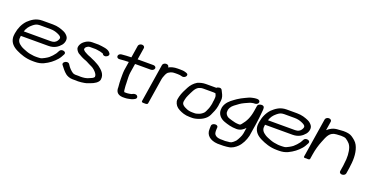

<svg xmlns="http://www.w3.org/2000/svg" viewBox="-32 -1345 4317 2244"><g transform="rotate(20 2126.5 -223.0)"><path d="M101 -289.5C113.8 -331 136 -360.9 169.2 -387.8C194 -407.8 213.9 -421.5 254 -421.5H382.8C420.7 -421.5 446.2 -414.8 471.6 -404.7C499.7 -393.4 529.1 -378.8 525.4 -355C523.9 -345.9 517.8 -334 511.7 -324.6C498.1 -304 474.4 -289.5 438.1 -289.5ZM351.7 -59.5H326.7C319.7 -59.5 314 -59.9 308.9 -60.4C271.4 -64.3 239.9 -70.3 211.7 -81.3C185 -91.8 157.9 -101.1 138.4 -114C105.3 -135.9 77.2 -161.1 84.6 -208C85.7 -215.1 85.7 -221.7 86.6 -228.5H428.4C500.9 -228.5 545.9 -260.6 577 -298.1C599.7 -325.4 611.1 -371.3 593.4 -400.5C581.4 -420.4 561.1 -439.3 535.5 -450.2C497.6 -466.4 455.3 -482.5 392.4 -482.5H263.7C179.2 -482.5 130 -439.8 91.3 -404.5C91.1 -404.3 90.7 -403.9 90.4 -403.6C49.3 -359.8 22 -302.2 11 -233C9.6 -224 9.1 -216.2 7.9 -205.6C6.8 -194.9 7 -184.7 8.4 -173.8C16.3 -113.7 57.5 -76.5 110.7 -50.6C162.3 -25.5 230.6 1.5 317 1.5H342C384 1.5 419.1 -6 450.3 -20.5C508.5 -47.6 556.3 -85.1 593.8 -128.9C613.1 -151.5 624.8 -175.1 637.3 -198.3C657.7 -236.1 587 -253.1 567.7 -215.7C560.7 -203.5 553.7 -187.8 546 -177.1C528.9 -153.1 506.7 -129.2 483.8 -109.9C476.5 -103.7 453.2 -88.9 440 -82.2C415.5 -69.8 402 -60.5 374.3 -60.5C367.5 -60.5 360.4 -59.5 351.7 -59.5Z M895.7 42.5C923 42.5 950.9 37.5 972.4 34.3C1004.1 29.6 1026 17.6 1047.1 10.4C1078.1 0 1133.9 -28.9 1140.1 -68C1151.3 -138.9 1098.3 -179.8 1058.4 -210.5C1047.2 -219.1 1023.5 -231 1013.2 -236.6L994.8 -246.6C982 -253.5 971.3 -255.7 961.3 -261.4C946.7 -269.7 932 -274 919.7 -279.3L902.4 -286.1L886.9 -293.8C883.6 -295.4 878.9 -297.9 875.1 -300.3C861.9 -308.4 852.3 -311.2 846.6 -318.5C841.5 -325.1 833.5 -332.8 833.6 -335.1C834.2 -338.6 836.2 -343.5 836.9 -348C837.3 -350.4 838 -352.2 839.1 -353.9L847.1 -364.2C857.6 -373.1 872.6 -382.5 888 -382.5H960.5C965.3 -382.5 970.7 -381.2 977.1 -380.6C1007.7 -377.8 1034.9 -370.6 1056.7 -362.8C1057.2 -362.2 1059.8 -357.9 1062 -354.9C1084.8 -321.1 1151.3 -357.9 1129.6 -390.1L1124.6 -396.9C1099.5 -434.4 1027.2 -437.6 977.4 -443.4C976.8 -443.4 975.9 -443.5 975.2 -443.5H897.7C864.8 -443.5 838.1 -433 817 -419.2C786.9 -399.5 763.7 -375.3 757.4 -335C755.6 -323.6 757.7 -314.6 764.4 -302.6C772.4 -288.2 786.5 -267.9 810.9 -257.9L823.5 -250.6C834.8 -244 845.8 -237.7 859.7 -231.8L876.1 -224.8C889.9 -218.9 902.6 -216 912.3 -210.5C938.2 -195.7 959.7 -186.9 986.6 -173.4L1002.3 -164.3C1013.2 -157.9 1033.4 -139 1039.6 -131.3C1053.6 -114.2 1066.8 -98.3 1064.5 -72.9C1060.2 -67.7 1055.9 -63 1051 -59C1041.7 -51.2 1019.9 -44.5 996.7 -33.5C976.7 -24 941.2 -18.5 907.5 -18.5C902.1 -18.5 890.7 -19.5 879.3 -19.5H835.5C833 -19.5 813.6 -24.4 810.7 -26.1C780.6 -44.7 753.2 -74.4 735.6 -102.8L729.4 -111.9C705.7 -147 636.7 -107.4 660.8 -76.5C683.4 -47.5 708.1 -12.1 741.4 13.5C757.2 25.6 789.7 41.5 825.9 41.5H869.6C881.3 41.5 888.6 42.5 895.7 42.5Z M1692.2 -407.5C1694.9 -424.6 1678.9 -437.5 1658.8 -437.5H1475.1C1471.1 -437.5 1467.2 -437.4 1463.2 -437.3L1486.7 -586C1489.3 -602.5 1474 -616.5 1453.4 -616.5C1432.8 -616.5 1413.1 -602.5 1410.5 -586L1386.5 -434.4C1344.4 -434 1305.9 -430.9 1266.5 -427.4C1215.5 -421.7 1216.8 -361.1 1265.8 -366.6C1303.3 -369.9 1335.5 -372.9 1376.8 -373.4L1359.5 -264C1356.4 -244.3 1357.6 -222.4 1356.6 -206C1354.3 -168.9 1358.5 -138.5 1358.2 -105.5C1358.1 -85.5 1363.2 -69.6 1362.5 -53.8C1360.5 -6.8 1379.1 33 1444.8 37.5C1445.1 37.5 1445.7 37.5 1446.1 37.5H1472.4C1506.7 37.5 1520.7 31.2 1544.8 27.2C1565.2 23.8 1577.9 15.6 1588.6 10.6C1624.9 -6.2 1610.1 -40.5 1584.1 -44.8C1558.8 -48.9 1539.2 -32.7 1535.8 -32.1C1514.2 -28.3 1501.5 -23.5 1482 -23.5H1458.3C1446.1 -23.5 1449.2 -23.2 1447.2 -25.7C1438.6 -36 1440.8 -59.2 1436.9 -85.1C1434.8 -99.3 1436 -113.7 1435.1 -131.1L1434.3 -145.9C1433.6 -182.8 1429.4 -224.3 1435.7 -264L1453.5 -376C1457.7 -376.3 1462.5 -376.5 1466.7 -376.5H1649.2C1670.4 -376.5 1689.6 -391.1 1692.2 -407.5Z M1808.6 -332C1809.8 -339.2 1814 -346.4 1817.3 -356.2C1827.2 -385.5 1841.2 -410.3 1861.1 -417.8C1862 -418.2 1863.5 -418.9 1864.5 -419.5C1882 -430.3 1899.8 -435.5 1931.9 -435.5H1961.9C1984.6 -435.5 1999.8 -433.1 2013.5 -428.5C2055.8 -413.1 2098.1 -471.5 2049.2 -485L2037.3 -488.6C2017.7 -495.3 1995.6 -496.5 1971.5 -496.5H1941.5C1894.9 -496.5 1860.8 -486.9 1829.3 -470.3L1829.5 -472C1832.3 -489.1 1816.9 -502.5 1796.2 -502.5C1775.6 -502.5 1756 -489.1 1753.3 -472L1678.2 2C1675 22.6 1706.9 18.5 1713.7 18.5C1720.5 18.5 1751.2 22.6 1754.5 2L1804.7 -315C1805.8 -322.3 1807.8 -327 1808.6 -332Z M2302.3 -378.5H2427.3C2438.5 -378.5 2444.9 -377.9 2453.4 -376.4C2453.4 -376.4 2454.4 -373.4 2454.9 -372.4L2462.4 -356.4C2468.5 -343.3 2468.8 -320.9 2465.2 -298L2461.4 -274C2460 -265.1 2460.1 -257.7 2458.6 -248.5C2457.8 -243.4 2456.1 -235.5 2454.2 -228L2447.6 -202C2445.7 -194.7 2444.1 -189.4 2441.5 -184.3C2430.9 -163.5 2422.6 -134.8 2408.3 -119.9C2394.1 -105 2366.7 -87 2348.7 -83C2335.7 -80.1 2321.9 -73.5 2307.8 -73.5H2275.3C2243.2 -73.5 2217.8 -80.2 2201.3 -88L2175.9 -99.9C2150.9 -113.1 2132.4 -130.1 2137.7 -163.5C2138.9 -171.4 2140.9 -180 2143 -189.5C2146.7 -205.6 2152.3 -223.1 2160.6 -240C2185.2 -290.2 2205.6 -345.6 2246.2 -366.2C2251.6 -369 2278.5 -377.5 2283.4 -377.5C2290 -377.5 2296.8 -378.5 2302.3 -378.5ZM2537.7 -274 2541.5 -298C2542.7 -305.7 2543.4 -313.1 2543.7 -320.2L2544.3 -340.2C2544.3 -340.5 2544.3 -340.9 2544.3 -341.2C2541.8 -378.3 2523.8 -404 2511.8 -429.8L2506.8 -439.1C2494.7 -461.8 2456.3 -454.6 2441.6 -439.4C2441.6 -439.4 2439.6 -439.5 2438.2 -439.5H2312C2273.1 -439.5 2239.9 -429.9 2211.9 -417.8C2211.4 -417.6 2210.4 -417.1 2209.7 -416.7C2172.2 -394.4 2143.1 -361.2 2123.8 -324.5C2102.7 -284.4 2079.5 -241.8 2067.4 -192.9C2067.3 -192.7 2067.2 -192.3 2067.2 -192C2064.2 -173.4 2056.3 -152.6 2060.9 -132.3C2069.3 -95.2 2090.8 -66.8 2129.5 -47.2C2163.6 -29.9 2203.7 -12.5 2265.6 -12.5H2298.1C2311.7 -12.5 2323.2 -14.6 2338.7 -18.1C2400.2 -31.9 2464.1 -66 2489.3 -121.1C2506.7 -159.2 2527.2 -199.9 2535.1 -250C2536.4 -258 2536.4 -266 2537.7 -274Z M2656.6 -245.4C2669.1 -288.2 2693.5 -306.6 2731.1 -333.3L2757.6 -353C2782.3 -371.3 2835.9 -395.8 2870.6 -409.9C2877.1 -412.6 2907.6 -419.5 2914.8 -419.5H2927.3C2948.2 -419.5 2967.5 -432.3 2970.2 -449.5C2972.8 -466 2959 -480.5 2937 -480.5H2924.5C2912.5 -480.5 2898.3 -478.1 2883.3 -475.1C2847.5 -467.8 2832.8 -460.5 2800.9 -444.9C2770.9 -430.4 2735.9 -413.3 2711.3 -395.8L2683.1 -375.8C2639.3 -344.7 2596.8 -309.4 2581 -249C2580.9 -248.8 2580.8 -248.3 2580.8 -248C2579.6 -240.3 2578.7 -231.6 2578 -222.1C2573.5 -162.2 2615.1 -117.7 2669.2 -98.5C2711.4 -83.5 2761.6 -67.5 2826.6 -67.5C2874.1 -67.5 2908.2 -91.8 2932.9 -119.5L2921.5 -47C2918.5 -28.6 2910.7 -8.9 2902.2 7.6C2895.8 19.9 2880.1 51.6 2873.7 58.1C2856 75.9 2833.3 99.9 2808.5 103.6L2787.3 105.6C2774.6 106.8 2760.8 109.4 2749.2 109.5C2741.3 108.9 2729.9 108.5 2720 108.5H2690.7C2655.1 105.7 2636.1 98.3 2620.3 80.1C2607.9 65.8 2607.2 37.9 2609.1 7.1L2610.1 -6.9C2612.8 -47 2535.4 -39.6 2533 -1L2532.2 12C2531.6 21.3 2532.2 30.4 2531.6 38.9C2526.4 115.1 2583 163.6 2676.6 169.5C2676.9 169.5 2677.4 169.5 2677.8 169.5H2710.3C2735.9 169.5 2764.8 170 2788.7 166.3L2809.5 163.4C2853.5 160.1 2893.8 130.3 2918.4 105.9C2955.6 69 2984.1 11.4 2997.2 -44.2C2997.3 -44.4 2997.3 -44.7 2997.4 -45L3023.2 -208C3031.7 -261.9 3034.6 -301.2 3039.5 -350.6C3041.7 -372.3 3045.2 -395.6 3040.1 -415.1C3030.9 -446.4 2965 -432.5 2960.7 -405L2950 -338C2936.6 -253.1 2909.5 -197.7 2865.1 -145C2853.4 -131 2849.8 -128.5 2835 -128.5C2800.7 -128.5 2770.7 -135.3 2744.2 -143.7C2721 -151 2696 -156.5 2682.9 -167.3C2665.5 -181.5 2650.9 -201.2 2654.8 -226C2655.9 -233.1 2655.7 -239.3 2656.6 -245.4Z M3138 -289.5C3150.8 -331 3173 -360.9 3206.2 -387.8C3231 -407.8 3250.9 -421.5 3291 -421.5H3419.8C3457.7 -421.5 3483.2 -414.8 3508.6 -404.7C3536.7 -393.4 3566.1 -378.8 3562.4 -355C3560.9 -345.9 3554.8 -334 3548.7 -324.6C3535.1 -304 3511.4 -289.5 3475.1 -289.5ZM3388.7 -59.5H3363.7C3356.7 -59.5 3351 -59.9 3345.9 -60.4C3308.4 -64.3 3276.9 -70.3 3248.7 -81.3C3222 -91.8 3194.9 -101.1 3175.4 -114C3142.3 -135.9 3114.2 -161.1 3121.6 -208C3122.7 -215.1 3122.7 -221.7 3123.6 -228.5H3465.4C3537.9 -228.5 3582.9 -260.6 3614 -298.1C3636.7 -325.4 3648.1 -371.3 3630.4 -400.5C3618.4 -420.4 3598.1 -439.3 3572.5 -450.2C3534.6 -466.4 3492.3 -482.5 3429.4 -482.5H3300.7C3216.2 -482.5 3167 -439.8 3128.3 -404.5C3128.1 -404.3 3127.7 -403.9 3127.4 -403.6C3086.3 -359.8 3059 -302.2 3048 -233C3046.6 -224 3046.1 -216.2 3044.9 -205.6C3043.8 -194.9 3044 -184.7 3045.4 -173.8C3053.3 -113.7 3094.5 -76.5 3147.7 -50.6C3199.3 -25.5 3267.6 1.5 3354 1.5H3379C3421 1.5 3456.1 -6 3487.3 -20.5C3545.5 -47.6 3593.3 -85.1 3630.8 -128.9C3650.1 -151.5 3661.8 -175.1 3674.3 -198.3C3694.7 -236.1 3624 -253.1 3604.7 -215.7C3597.7 -203.5 3590.7 -187.8 3583 -177.1C3565.9 -153.1 3543.7 -129.2 3520.8 -109.9C3513.5 -103.7 3490.2 -88.9 3477 -82.2C3452.5 -69.8 3439 -60.5 3411.3 -60.5C3404.5 -60.5 3397.4 -59.5 3388.7 -59.5Z M4146.4 -93 4134.6 -19C4132.1 -3 4145.9 11.5 4167.3 11.5C4187.9 11.5 4208.2 -2 4210.9 -19L4222.6 -93C4223.8 -100.8 4223.7 -107.5 4225.2 -117.5C4239.7 -215.1 4233.2 -305.3 4198.4 -371.1C4180.5 -405 4150.4 -428.5 4117.9 -450C4092.5 -466.8 4054.6 -472.5 4012.1 -472.5C3989.7 -472.5 3975.4 -468.9 3953.4 -468.5C3888.8 -467.2 3848.2 -442.8 3815.7 -412.7L3833.5 -525C3836.1 -541.5 3820.8 -555.5 3800.2 -555.5C3779.6 -555.5 3759.9 -541.5 3757.3 -525L3679.7 -35C3678.4 -26.9 3686 -22.2 3694.2 -22.5L3714.6 -23.4C3717.2 -23 3722.5 -22.5 3726.4 -22.5H3738.3C3745 -22.5 3754.7 -27.4 3755.9 -35L3765.7 -97C3774.9 -155 3792.5 -216.2 3812.8 -266C3843.2 -340.5 3862.4 -403.8 3947.5 -408.5C3969.7 -409.7 3985.1 -411.5 4002.4 -411.5C4029.2 -411.5 4052.7 -408.6 4065.5 -400.7C4085.4 -388.6 4100.7 -374.1 4115.9 -357.8C4122.3 -350.8 4132.9 -332.2 4137.4 -319.9C4156.8 -266.1 4161.1 -193.7 4148.7 -116C4147.5 -108 4147.5 -100.2 4146.4 -93Z"/></g></svg>

Font: CiSf OpenHand
Style: BdExtObl
Weight: 400
Foundry: Cannot Into Space Fonts
Version: Version 0.7892